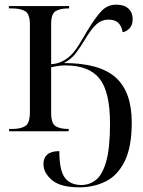

<svg xmlns="http://www.w3.org/2000/svg" viewBox="-20 -562 611 822"><path d="M320 240Q239 240 202.5 209Q166 178 166 140Q166 114 182.5 99.5Q199 85 234 85Q234 166 257 198Q280 230 329 230Q363 230 390.5 208.5Q418 187 434.5 130Q451 73 451 -34Q451 -169 406 -225.5Q361 -282 260 -282Q234 -282 199 -274V-78Q199 -34 218 -22Q237 -10 271 -10H274V0H19V-10H33Q69 -10 88.5 -22.5Q108 -35 108 -82V-457Q108 -502 88 -514Q68 -526 31 -526H18V-536H276V-526H273Q238 -526 218.5 -514.5Q199 -503 199 -460V-287Q225 -289 245.5 -299Q266 -309 283 -325Q300 -342 316.5 -368Q333 -394 353 -429Q390 -490 415.5 -516Q441 -542 478 -542Q512 -542 530 -525Q548 -508 548 -481Q548 -455 535 -441Q522 -427 505 -424Q502 -448 487.5 -463Q473 -478 444 -478Q416 -478 394 -459Q372 -440 345 -395Q323 -358 304 -333.5Q285 -309 254 -292Q406 -292 475 -230.5Q544 -169 544 -38Q544 68 513.5 129Q483 190 432 215Q381 240 320 240Z"/></svg>

Font: Noto Serif Display SemiCondensed
Style: Regular
Weight: 400
Width: 4
Designer: Monotype Design Team
Foundry: Monotype Imaging Inc.
Version: Version 2.009